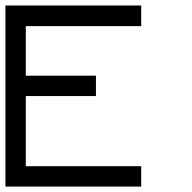

<svg xmlns="http://www.w3.org/2000/svg" viewBox="-20 -687 707 707"><path d="M75 -75H500V0H0V-666.7H500V-590.8H75V-408.3H333.3V-333.3H75Z"/></svg>

Font: 0xA000-Squareish-Mono
Style: Squareish-Mono
Weight: 400
Version: Version 0.1